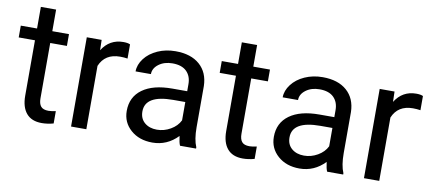

<svg xmlns="http://www.w3.org/2000/svg" viewBox="-63 -882 2524 1119"><g transform="rotate(10 1199.0 -323.0)"><path d="M190.9 -656.2V-528.3H289.6V-458.5H190.9V-130.9Q190.9 -99.1 204.1 -83.3Q217.3 -67.4 249 -67.4Q264.6 -67.4 292 -73.2V0Q256.3 9.8 222.7 9.8Q162.1 9.8 131.3 -26.9Q100.6 -63.5 100.6 -130.9V-458.5H4.4V-528.3H100.6V-656.2Z M650.4 -447.3Q629.9 -450.7 606 -450.7Q517.1 -450.7 485.4 -375V0H395V-528.3H482.9L484.4 -467.3Q528.8 -538.1 610.4 -538.1Q636.7 -538.1 650.4 -531.2Z M1040 0Q1032.2 -15.6 1027.3 -55.7Q964.4 9.8 877 9.8Q798.8 9.8 748.8 -34.4Q698.7 -78.6 698.7 -146.5Q698.7 -229 761.5 -274.7Q824.2 -320.3 938 -320.3H1025.9V-361.8Q1025.9 -409.2 997.6 -437.3Q969.2 -465.3 914.1 -465.3Q865.7 -465.3 833 -440.9Q800.3 -416.5 800.3 -381.8H709.5Q709.5 -421.4 737.5 -458.3Q765.6 -495.1 813.7 -516.6Q861.8 -538.1 919.4 -538.1Q1010.7 -538.1 1062.5 -492.4Q1114.3 -446.8 1116.2 -366.7V-123.5Q1116.2 -50.8 1134.8 -7.8V0ZM890.1 -68.8Q932.6 -68.8 970.7 -90.8Q1008.8 -112.8 1025.9 -147.9V-256.3H955.1Q789.1 -256.3 789.1 -159.2Q789.1 -116.7 817.4 -92.8Q845.7 -68.8 890.1 -68.8Z M1380.4 -656.2V-528.3H1479V-458.5H1380.4V-130.9Q1380.4 -99.1 1393.6 -83.3Q1406.7 -67.4 1438.5 -67.4Q1454.1 -67.4 1481.4 -73.2V0Q1445.8 9.8 1412.1 9.8Q1351.6 9.8 1320.8 -26.9Q1290 -63.5 1290 -130.9V-458.5H1193.8V-528.3H1290V-656.2Z M1910.6 0Q1902.8 -15.6 1897.9 -55.7Q1835 9.8 1747.6 9.8Q1669.4 9.8 1619.4 -34.4Q1569.3 -78.6 1569.3 -146.5Q1569.3 -229 1632.1 -274.7Q1694.8 -320.3 1808.6 -320.3H1896.5V-361.8Q1896.5 -409.2 1868.2 -437.3Q1839.8 -465.3 1784.7 -465.3Q1736.3 -465.3 1703.6 -440.9Q1670.9 -416.5 1670.9 -381.8H1580.1Q1580.1 -421.4 1608.2 -458.3Q1636.2 -495.1 1684.3 -516.6Q1732.4 -538.1 1790 -538.1Q1881.3 -538.1 1933.1 -492.4Q1984.9 -446.8 1986.8 -366.7V-123.5Q1986.8 -50.8 2005.4 -7.8V0ZM1760.7 -68.8Q1803.2 -68.8 1841.3 -90.8Q1879.4 -112.8 1896.5 -147.9V-256.3H1825.7Q1659.7 -256.3 1659.7 -159.2Q1659.7 -116.7 1688 -92.8Q1716.3 -68.8 1760.7 -68.8Z M2383.8 -447.3Q2363.3 -450.7 2339.4 -450.7Q2250.5 -450.7 2218.8 -375V0H2128.4V-528.3H2216.3L2217.8 -467.3Q2262.2 -538.1 2343.8 -538.1Q2370.1 -538.1 2383.8 -531.2Z"/></g></svg>

Font: Shabnam FD
Style: Regular
Weight: 400
Foundry: DejaVu fonts team - Redesigned by Saber Rastikerdar - Based on Vazir font
Version: Version 5.00;October 20, 2019;FontCreator 12.0.0.2547 64-bit